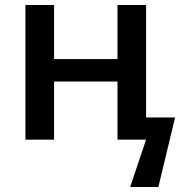

<svg xmlns="http://www.w3.org/2000/svg" viewBox="-20 -560 738 770"><path d="M196.8 -540V-323.2H451.2V-540H565.9V-88.9H682.1L615.2 189.9H502L565.9 0H451.2V-232.9H196.8V0H82V-540Z"/></svg>

Font: Open Sans Semibold
Style: Regular
Weight: 600
Foundry: Ascender Corporation
Version: Version 1.10; ttfautohint (v1.5.65-e2d9)